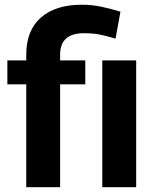

<svg xmlns="http://www.w3.org/2000/svg" viewBox="-20 -780 650 800"><path d="M230.5 0H89.4V-428.7H10.7V-528.3H89.4V-552.2Q89.4 -653.3 150.4 -706.8Q211.4 -760.3 320.8 -760.3Q362.3 -760.3 401.4 -752.2Q440.4 -744.1 481.9 -731.4L461.4 -619.1Q434.6 -627 403.8 -634.3Q373 -641.6 329.6 -641.6Q230.5 -641.6 230.5 -552.2V-528.3H335.4V-428.7H230.5ZM547.4 -528.3V0H406.2V-528.3Z"/></svg>

Font: Vazirmatn RD
Style: Bold
Weight: 700
Designer: Saber Rastikerdar
Foundry: Saber Rastikerdar
Version: Version 32.102